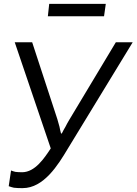

<svg xmlns="http://www.w3.org/2000/svg" viewBox="-20 -959 705 991"><path d="M37 -79 25 2C35 6 44 8 52 10C67 12 82 12 97 12C206 12 280 -108 329 -190L665 -741H578L339 -343C331 -329 323 -316 318 -305C310 -293 305 -281 299 -270H295C292 -281 289 -293 287 -305C284 -317 280 -330 276 -344L146 -741H56L242 -193C209 -143 161 -70 94 -70C78 -70 67 -71 59 -72C52 -74 44 -76 37 -79ZM234 -939 227 -875H517L526 -939Z"/></svg>

Font: Cheyenne Sans
Style: Italic
Weight: 400
Italic angle: -8.13011°
Designer: The Public Sans project authors (U.S. Web Design System), Libre Franklin designed by Pablo Impallari and Rodrigo Fuenzal
Foundry: The Cheyenne Sans Project Authors
Version: Version 2.007